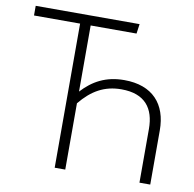

<svg xmlns="http://www.w3.org/2000/svg" viewBox="-77 -762 850 841"><g transform="rotate(10 347.5 -342.0)"><path d="M454 -431C372 -431 315 -399 267 -347V-641H471L477 -684H15V-641H220V0H267V-295C318 -357 373 -389 449 -389C554 -389 597 -330 597 -239V0H645V-241C645 -358 580 -431 454 -431Z"/></g></svg>

Font: Fira Sans ExtraLight
Style: Regular
Weight: 200
Designer: bBox Type GmbH & Carrois Corporate GbR & Edenspiekermann AG
Foundry: bBox Type GmbH & Carrois Corporate GbR & Edenspiekermann AG
Version: Version 4.300;PS 004.300;hotconv 1.0.88;makeotf.lib2.5.64775